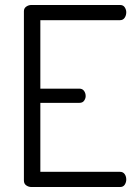

<svg xmlns="http://www.w3.org/2000/svg" viewBox="-20 -751 548 771"><path d="M106 0Q95 0 85.5 -6.5Q76 -13 76 -26V-706Q76 -718 85.5 -724.5Q95 -731 106 -731H462Q475 -731 481 -721.5Q487 -712 487 -702Q487 -689 480.5 -679.5Q474 -670 462 -670H142V-395H299Q311 -395 317.5 -386Q324 -377 324 -365Q324 -356 318 -347Q312 -338 299 -338H142V-61H462Q474 -61 480.5 -52Q487 -43 487 -30Q487 -19 481 -9.5Q475 0 462 0Z"/></svg>

Font: Dosis ExtraLight
Style: Regular
Weight: 400
Version: Version 3.001; ttfautohint (v1.8.2)